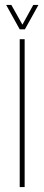

<svg xmlns="http://www.w3.org/2000/svg" viewBox="-20 -759 180 779"><path d="M60 0V-600H80V0ZM60 -640 5 -739H26L71 -659L115 -739H136L81 -640Z"/></svg>

Font: Big Shoulders Stencil Display SC Thin
Style: Regular
Weight: 100
Designer: Patric King
Foundry: XO Type Co
Version: Version 2.001